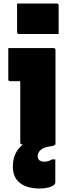

<svg xmlns="http://www.w3.org/2000/svg" viewBox="-20 -820 390 1090"><path d="M77 -800H302Q313 -800 313 -789V-627H88Q77 -627 77 -638ZM95 -11V-359H38Q27 -359 27 -370V-547H284Q295 -547 295 -536V0H293Q292 3 288 5.5Q284 8 270 10Q231 15 212.5 30Q194 45 194 67Q194 83 204.5 90.5Q215 98 231 98Q255 98 274 85H294V215Q294 231 267.5 240.5Q241 250 204 250Q133 250 93 218.5Q53 187 53 126Q53 84 68 52.5Q83 21 110 0H106Q95 0 95 -11Z"/></svg>

Font: Recursive Sn Lnr St Blk
Style: Regular
Weight: 900
Version: Version 1.079;hotconv 1.0.112;makeotfexe 2.5.65598; ttfautoh